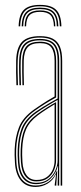

<svg xmlns="http://www.w3.org/2000/svg" viewBox="-20 -752 328 778"><path d="M142.2 -732.2Q187.5 -732.2 207.6 -712Q227.8 -691.8 228.8 -645.2H222.5Q221.5 -688.8 202.9 -707.6Q184.2 -726.5 142.2 -726.5Q100 -726.5 81.4 -707.6Q62.8 -688.8 61.8 -645.2H55.5Q56.5 -691.8 76.6 -712Q96.8 -732.2 142.2 -732.2ZM142.2 -721Q181 -721 198.2 -703.4Q215.5 -685.8 216.5 -645.2H210.2Q209.8 -682.8 193.9 -699Q178 -715.2 142.2 -715.2Q106.5 -715.2 90.5 -699Q74.5 -682.8 74 -645.2H67.8Q68.8 -685.8 86 -703.4Q103.2 -721 142.2 -721ZM142.2 -709.8Q174.8 -709.8 189.1 -694.8Q203.5 -679.8 204.2 -645.2H198.5Q198 -676.8 184.8 -690.4Q171.5 -704 142.2 -704Q112.8 -704 99.5 -690.4Q86.2 -676.8 85.8 -645.2H80Q80.5 -679.8 95 -694.8Q109.5 -709.8 142.2 -709.8ZM225.8 0V-505Q225.8 -556 206.2 -577.9Q186.8 -599.8 142 -599.8Q94.8 -599.8 74.1 -578Q53.5 -556.2 51.8 -507.5Q51 -485 51.5 -458.8Q52 -432.5 52.8 -406.8H46.5Q45.8 -432.8 45.2 -459.4Q44.8 -486 45.5 -507.8Q47.2 -560 69.6 -582.8Q92 -605.5 142 -605.5Q174.2 -605.5 193.9 -595.2Q213.5 -585 222.8 -563Q232 -541 232 -505V0ZM126.8 -11.2Q157 -11.2 176.1 -26Q195.2 -40.8 204.4 -61.8Q213.5 -82.8 213.5 -101.2V-347Q195 -337.2 170.9 -322.6Q146.8 -308 127 -293.8Q89 -266.5 74.4 -231.8Q59.8 -197 57.8 -146.5Q57.2 -132.2 57.5 -123.4Q57.8 -114.5 58.8 -95Q61 -54.2 78.9 -32.8Q96.8 -11.2 126.8 -11.2ZM127.2 -17Q99.5 -17 83.2 -37.2Q67 -57.5 64.8 -95.2Q63.8 -112.5 63.5 -123.1Q63.2 -133.8 63.8 -146.2Q65.8 -198.5 80.6 -231.2Q95.5 -264 130.5 -289.5Q146.8 -301.5 167.6 -314.8Q188.5 -328 207.2 -338.2V-101Q207.2 -82.8 199.4 -63.2Q191.5 -43.8 174 -30.4Q156.5 -17 127.2 -17ZM127.8 -22.8Q154 -22.8 170.2 -34.9Q186.5 -47 193.9 -65.1Q201.2 -83.2 201.2 -100.8V-329.5Q186.2 -320.5 168.4 -309Q150.5 -297.5 133 -284.5Q99.2 -259 85.5 -227.4Q71.8 -195.8 70 -146.2Q69.5 -133 69.8 -124.1Q70 -115.2 71 -95.5Q73 -61.5 87.6 -42.1Q102.2 -22.8 127.8 -22.8ZM124.2 5.5Q85.5 5.5 64.2 -20.9Q43 -47.2 40.5 -93.8Q39.5 -111.5 39.2 -123.8Q39 -136 39.5 -147.8Q41.5 -196.5 56.8 -236Q72 -275.5 118 -308.2Q131.2 -317.5 145 -326.6Q158.8 -335.8 172.9 -344.5Q187 -353.2 201.2 -361V-505Q201.2 -542 188.1 -559.6Q175 -577.2 142 -577.2Q107.2 -577.2 92.4 -560.5Q77.5 -543.8 76.2 -506.8Q75.5 -485.5 75.9 -461.4Q76.2 -437.2 77 -406.8H71Q70.2 -435.8 69.9 -461.1Q69.5 -486.5 70 -506.8Q71.2 -546.5 87.4 -564.8Q103.5 -583 142 -583Q178.2 -583 192.9 -564.1Q207.5 -545.2 207.5 -505V-357.2Q184.5 -345 162.2 -331Q140 -317 120.5 -303Q77.2 -272 62.4 -234Q47.5 -196 45.5 -147.5Q45 -133 45.2 -123.8Q45.5 -114.5 46.5 -94.2Q49 -48.8 69.4 -24.5Q89.8 -0.2 125 -0.2Q155.2 -0.2 177.9 -16.4Q200.5 -32.5 210.5 -60.2H212L208.2 -7.2V0H201.8V-4.8L207.2 -44.8H205.8Q195 -21.5 172.8 -8Q150.5 5.5 124.2 5.5ZM213.8 0V-15L215.5 -78.8H214Q208 -50 184.6 -27.9Q161.2 -5.8 125.8 -5.8Q92.8 -5.8 73.9 -28.8Q55 -51.8 52.8 -94.5Q51.8 -112.2 51.5 -123.2Q51.2 -134.2 51.8 -147.2Q53.5 -194.5 67.5 -231.4Q81.5 -268.2 124 -298.8Q138.2 -308.8 154.2 -318.6Q170.2 -328.5 185.8 -337.5Q201.2 -346.5 213.5 -353V-505Q213.5 -550 197 -569.2Q180.5 -588.5 142 -588.5Q101.8 -588.5 83.5 -569.6Q65.2 -550.8 64 -507Q63.2 -484.5 63.8 -458.4Q64.2 -432.2 65 -406.8H58.8Q58 -432.8 57.5 -459.4Q57 -486 57.8 -507.2Q59.2 -553.5 78.6 -573.9Q98 -594.2 142 -594.2Q183.5 -594.2 201.6 -573.5Q219.8 -552.8 219.8 -505V0Z"/></svg>

Font: Big Shoulders Inline Display Thin ExtraLight
Style: Regular
Weight: 250
Version: Version 2.002